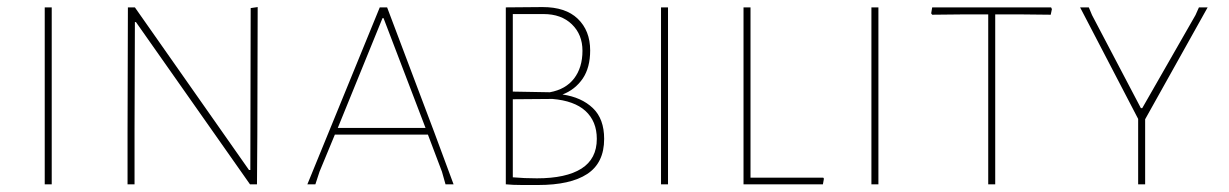

<svg xmlns="http://www.w3.org/2000/svg" viewBox="-20 -527 3515 549"><path d="M127.9 -505.9V0H107.9V-505.9Z M364.7 -158.2V0H344.7V-149.9L345.7 -505.9H365.7L691.9 -41H695.8L696.8 -503.9L716.8 -506.8L715.8 -141.1L714.8 0H694.8L368.7 -463.9H365.7Z M893.6 -36.1 881.8 0H858.9L1065.9 -505.9H1086.9L1221.7 -148.9L1276.9 0H1253.9L1243.7 -36.1L1203.6 -142.1H937.5ZM1073.7 -475.1 945.8 -161.1H1196.8L1076.7 -475.1Z M1707.5 -129.9Q1707.5 -61 1658.7 -29.3Q1610.8 2 1518.6 2H1473.1Q1445.8 2 1426.3 0V-505.9L1531.2 -506.8Q1597.2 -506.8 1631.8 -473.6Q1667.5 -439.5 1667.5 -382.8Q1667.5 -334 1646.5 -302.7Q1624.5 -270.5 1588.4 -256.8Q1642.6 -249 1675.3 -217.8Q1707.5 -187 1707.5 -129.9ZM1446.3 -486.8V-265.1L1552.2 -263.2Q1597.7 -271.5 1621.6 -302.7Q1645.5 -334 1645.5 -381.8Q1645.5 -428.2 1615.2 -457.5Q1585 -486.8 1534.2 -486.8ZM1686.5 -129.9Q1686.5 -180.2 1653.8 -210Q1622.1 -238.8 1559.6 -244.1L1446.3 -243.2V-20Q1479.5 -17.1 1515.1 -17.1Q1598.6 -17.1 1642.6 -44.9Q1686.5 -72.8 1686.5 -129.9Z M1890.1 -505.9V0H1870.1V-505.9Z M2335.9 -16.1 2333 0H2106V-505.9H2126V-19H2334Z M2491.7 -505.9V0H2471.7V-505.9Z M2731.4 -485.8 2645.5 -484.9 2642.6 -488.8 2645.5 -505.9H2985.4L2987.8 -501L2984.4 -484.9L2901.4 -485.8H2825.7V0H2805.7V-485.8Z M3234.4 0V-187L3068.4 -505.9H3093.3L3102.5 -483.9L3242.2 -217.8H3246.1L3398.4 -483.9L3408.2 -505.9H3433.1L3254.4 -186V0Z"/></svg>

Font: Datalegreya
Style: Dot
Weight: 700
Designer: Figs Lab
Foundry: Figs Lab
Version: Version 1.002;PS 001.002;hotconv 1.0.70;makeotf.lib2.5.58329